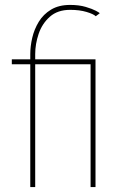

<svg xmlns="http://www.w3.org/2000/svg" viewBox="-20 -760 492 780"><path d="M103 -499H28V-519H103V-540Q103 -572 111 -606.5Q119 -641 137.5 -671.5Q156 -702 187.5 -721Q219 -740 265 -740Q301 -740 328 -732Q355 -724 370 -716Q385 -708 385 -706L369 -694Q360 -703 331.5 -711.5Q303 -720 265 -720Q214 -720 182.5 -692Q151 -664 137 -622.5Q123 -581 123 -540V-519H368V0H348V-499H123V0H103Z"/></svg>

Font: Raleway Thin
Style: Regular
Weight: 100
Designer: Matt McInerney, Pablo Impallari, Rodrigo Fuenzalida
Foundry: Matt McInerney, Pablo Impallari, Rodrigo Fuenzalida
Version: Version 4.026